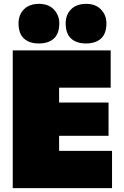

<svg xmlns="http://www.w3.org/2000/svg" viewBox="-20 -974 640 994"><path d="M46 0V-713H553V-520H286V-443H542V-271H286V-193H560V0ZM425 -749Q375.5 -749 347.8 -774.8Q320 -800.5 320 -853Q320 -897.5 348 -925.8Q376 -954 426 -954Q475.5 -954 503.2 -924.5Q531 -895 531 -853Q531 -800.5 503.2 -774.8Q475.5 -749 425 -749ZM181 -749Q131.5 -749 103.8 -774.8Q76 -800.5 76 -853Q76 -897.5 104 -925.8Q132 -954 182 -954Q231.5 -954 259.2 -924.5Q287 -895 287 -853Q287 -800.5 259.2 -774.8Q231.5 -749 181 -749Z"/></svg>

Font: Commissioner Black
Style: Regular
Weight: 900
Designer: Kostas Bartsokas
Foundry: Kostas Bartsokas
Version: Version 1.000; ttfautohint (v1.8.3)